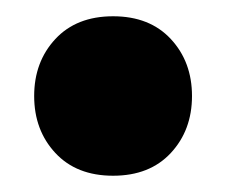

<svg xmlns="http://www.w3.org/2000/svg" viewBox="-20 -389 278 236"><path d="M22 -271Q22 -313 48 -341Q74 -369 119 -369Q164 -369 190 -341Q216 -313 216 -271Q216 -229 190 -201Q164 -173 119 -173Q74 -173 48 -201Q22 -229 22 -271Z"/></svg>

Font: Baloo Da 2 ExtraBold
Style: Regular
Weight: 800
Designer: Noopur Datye, Sulekha Rajkumar and Ek Type
Foundry: Ek Type
Version: Version 1.640;hotconv 1.0.111;makeotfexe 2.5.65597; ttfautoh